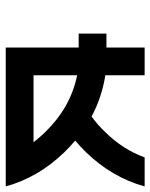

<svg xmlns="http://www.w3.org/2000/svg" viewBox="4 -582 528 675"><g transform="rotate(-90 268.5 -244.0)"><path d="M341.8 -237.3V-390.6H106.4Q122.6 -369.6 141.6 -350.1Q228.5 -260.3 341.8 -237.3ZM196.8 -186.5Q168 -165.5 141.6 -138.2Q80.6 -75.7 53.2 0H-48.8Q-17.6 -114.3 71.3 -206.1Q91.3 -226.6 112.3 -244.1Q91.3 -261.7 71.3 -282.2Q-17.6 -374 -48.8 -488.3H439.5V-231.9H488.3V-134.3H439.5V0H341.8V-138.2Q264.6 -150.4 196.8 -186.5Z"/></g></svg>

Font: Arounder
Style: Regular
Weight: 400
Designer: Maxim Raikov
Foundry: Maxim Raikov
Version: Version 1.00 March 23, 2021, initial release